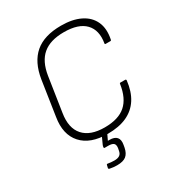

<svg xmlns="http://www.w3.org/2000/svg" viewBox="-202 -791 1024 1113"><g transform="rotate(-30 310.0 -235.0)"><path d="M298 12Q182 12 125.5 -51Q69 -114 87 -223L122 -454Q139 -561 201 -614Q263 -667 376 -667Q452 -667 504 -641.5Q556 -616 578 -568Q600 -520 586 -452Q585 -446 579 -446H548Q542 -446 543 -452Q557 -534 513 -580Q469 -626 371 -626Q280 -626 230 -584Q180 -542 166 -453L131 -224Q116 -130 161 -79.5Q206 -29 302 -29Q394 -29 442.5 -71.5Q491 -114 504 -203Q504 -209 509 -209H541Q548 -209 548 -202Q540 -131 509.5 -83.5Q479 -36 426.5 -12Q374 12 298 12ZM254 197Q230 197 206 192Q198 190 199 184L203 167Q204 160 210 161Q222 163 232.5 164Q243 165 254 165Q277 165 289.5 156.5Q302 148 305 128L308 113Q311 91 301 82Q291 73 265 73H242Q236 73 237 67Q237 63 238 59Q239 55 241 51L268 -8Q271 -14 275 -14H301Q307 -14 304 -8L278 47H289Q322 47 336.5 63.5Q351 80 345 113L342 130Q335 165 315 181Q295 197 254 197Z"/></g></svg>

Font: Sofia Sans ExtraLight
Style: Italic
Weight: 250
Italic angle: -9°
Version: Version 4.100-B